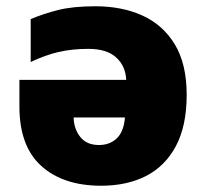

<svg xmlns="http://www.w3.org/2000/svg" viewBox="-20 -583 658 613"><path d="M285 -563Q369 -563 434.5 -533.5Q500 -504 538 -441.5Q576 -379 576 -280Q576 -181 541.5 -116.5Q507 -52 446 -21Q385 10 303 10Q182 10 112 -53Q42 -116 42 -243V-328H383Q381 -372 351 -399.5Q321 -427 262 -427Q210 -427 167 -417Q124 -407 78 -385V-522Q118 -539 165.5 -551Q213 -563 285 -563ZM215 -208Q216 -171 236.5 -145.5Q257 -120 296 -120Q330 -120 352.5 -141Q375 -162 379 -208Z"/></svg>

Font: Noto Sans Black
Style: Regular
Weight: 900
Designer: Monotype Design Team
Foundry: Monotype Imaging Inc.
Version: Version 2.007